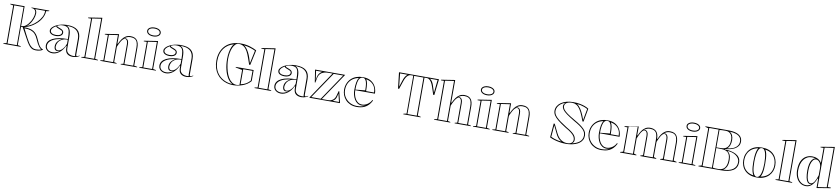

<svg xmlns="http://www.w3.org/2000/svg" viewBox="22 -2036 14629 3343"><g transform="rotate(10 7337.0 -365.0)"><path d="M608 15Q574 15 548 4.5Q522 -6 499 -30.5Q476 -55 450 -97Q436 -123 420.5 -150Q405 -177 388.5 -208Q372 -239 353.5 -273Q335 -307 313 -345H284V-21L339 -10V0H32V-10L86 -21V-687L32 -698V-708H284V-359Q294 -359 303.5 -360Q313 -361 322 -363Q346 -368 367.5 -385Q389 -402 408.5 -426.5Q428 -451 444 -479Q457 -503 466.5 -528Q476 -553 481 -577Q486 -601 486 -621Q486 -655 467 -676.5Q448 -698 407 -698V-708H720V-698L667 -687Q667 -648 653 -609.5Q639 -571 615.5 -536Q592 -501 562 -472Q525 -436 483 -409.5Q441 -383 403.5 -368.5Q366 -354 342 -352V-347Q396 -346 437 -337.5Q478 -329 508.5 -310.5Q539 -292 562.5 -261.5Q586 -231 605 -187Q626 -138 643 -106.5Q660 -75 676 -57.5Q692 -40 709 -30Q718 -25 728 -27V-17Q708 -2 687 4.5Q666 11 646 13Q626 15 608 15ZM473 -691Q488 -679 495.5 -661Q503 -643 503 -621Q503 -599 497.5 -573.5Q492 -548 482.5 -522Q473 -496 459 -472Q443 -442 423 -417.5Q403 -393 379 -377Q418 -388 464 -415.5Q510 -443 551 -484Q595 -528 623 -580Q651 -632 650 -691ZM348 -329Q371 -283 390.5 -243.5Q410 -204 428.5 -170.5Q447 -137 465 -106Q487 -69 509.5 -46Q532 -23 556 -12.5Q580 -2 608 -2Q668 -2 699 -19Q697 -20 694 -22Q691 -24 688 -25Q672 -36 656 -56.5Q640 -77 623.5 -107.5Q607 -138 589 -180Q566 -234 536 -266Q506 -298 463 -313Q420 -328 357 -329ZM103 -17H268V-691H103Z M1069 -515Q1134 -515 1180 -503Q1226 -491 1256 -465.5Q1286 -440 1300.5 -402Q1315 -364 1315 -312V-33Q1315 -23 1318.5 -17Q1322 -11 1331 -11Q1339 -11 1351 -16Q1363 -21 1377 -30V-20Q1364 -10 1344.5 -2Q1325 6 1303.5 10.5Q1282 15 1261 15Q1199 15 1162 -16Q1125 -47 1125 -120Q1125 -129 1125 -133Q1125 -137 1125 -140.5Q1125 -144 1125 -149L1117 -155Q1099 -115 1075 -83.5Q1051 -52 1022.5 -30Q994 -8 963 3.5Q932 15 900 15Q862 15 832 1Q802 -13 784 -38.5Q766 -64 766 -99Q766 -183 859.5 -229.5Q953 -276 1125 -276Q1125 -362 1115.5 -409.5Q1106 -457 1079 -476Q1052 -495 1001 -495Q973 -495 951 -490Q929 -485 916.5 -478Q904 -471 904 -465Q904 -460 916.5 -453.5Q929 -447 961 -436Q1025 -414 1025 -370Q1025 -332 991 -312Q957 -292 906 -292Q856 -292 822.5 -312Q789 -332 789 -371Q789 -397 812 -423Q835 -449 874 -469.5Q913 -490 963.5 -502.5Q1014 -515 1069 -515ZM1125 -265Q1060 -265 1019 -241.5Q978 -218 958.5 -183Q939 -148 939 -113Q939 -92 945.5 -78.5Q952 -65 962.5 -58.5Q973 -52 988 -52Q1003 -52 1021 -60Q1039 -68 1057.5 -85Q1076 -102 1093.5 -129Q1111 -156 1125 -195ZM900 -3Q934 -3 967 -16Q1000 -29 1027 -50Q1015 -44 1002.5 -41Q990 -38 979 -38Q957 -38 944.5 -48.5Q932 -59 926.5 -76.5Q921 -94 921 -113Q921 -163 951.5 -200.5Q982 -238 1028 -256Q915 -245 850 -202.5Q785 -160 785 -99Q785 -71 799 -49Q813 -27 839.5 -15Q866 -3 900 -3ZM1063 -502Q1083 -495 1097.5 -481.5Q1112 -468 1121 -449Q1133 -425 1138 -391.5Q1143 -358 1143 -312V-111Q1143 -73 1160.5 -49Q1178 -25 1205 -14.5Q1232 -4 1258 -3Q1270 -2 1281.5 -3Q1293 -4 1303 -7Q1299 -10 1297.5 -17Q1296 -24 1296 -37V-312Q1296 -370 1274.5 -410.5Q1253 -451 1211 -473Q1187 -486 1159.5 -491.5Q1132 -497 1107 -499Q1082 -501 1063 -502ZM906 -310Q953 -310 979.5 -326.5Q1006 -343 1006 -370Q1006 -394 985.5 -405Q965 -416 942 -424Q930 -428 918.5 -433Q907 -438 901 -442Q888 -451 889 -460Q865 -449 846.5 -433.5Q828 -418 818 -402Q808 -386 808 -371Q808 -343 834 -326.5Q860 -310 906 -310Z M1652 -20 1704 -10V0H1410V-10L1462 -20V-696H1408V-707L1652 -745ZM1479 -17H1635V-725L1479 -702Z M2397 -10V0H2107V-10L2153 -20V-367Q2153 -409 2139.5 -430.5Q2126 -452 2104 -452Q2086 -452 2067.5 -433Q2049 -414 2033.5 -387Q2018 -360 2006 -333.5Q1994 -307 1988 -292V-20L2034 -10V0H1746V-10L1798 -20V-466H1744V-477L1988 -515V-352L1996 -344Q2017 -393 2044.5 -432Q2072 -471 2108.5 -493Q2145 -515 2193 -515Q2237 -515 2266 -501.5Q2295 -488 2311.5 -464Q2328 -440 2335.5 -408.5Q2343 -377 2343 -340V-20ZM1815 -17H1971V-495L1815 -472ZM2170 -17H2326V-340Q2326 -392 2313.5 -427.5Q2301 -463 2272 -480.5Q2243 -498 2193 -498Q2159 -498 2130.5 -485.5Q2102 -473 2077 -448Q2089 -457 2101 -460.5Q2113 -464 2123 -462Q2147 -454 2158.5 -430.5Q2170 -407 2170 -367Z M2579 -579Q2544 -579 2517 -589Q2490 -599 2474.5 -617Q2459 -635 2459 -658Q2459 -682 2474.5 -699Q2490 -716 2516.5 -726Q2543 -736 2579 -736Q2614 -736 2641 -726Q2668 -716 2683.5 -699Q2699 -682 2699 -658Q2699 -635 2683.5 -617Q2668 -599 2641 -589Q2614 -579 2579 -579ZM2435 0V-10L2487 -20V-466H2433V-477L2677 -515V-20L2729 -10V0ZM2504 -17H2660V-495L2504 -472ZM2579 -597Q2609 -597 2632 -604.5Q2655 -612 2668 -626Q2681 -640 2681 -658Q2681 -676 2668 -689.5Q2655 -703 2632 -710.5Q2609 -718 2579 -718Q2549 -718 2526 -710.5Q2503 -703 2490 -689.5Q2477 -676 2477 -658Q2477 -640 2490 -626Q2503 -612 2526 -604.5Q2549 -597 2579 -597Z M3077 -515Q3142 -515 3188 -503Q3234 -491 3264 -465.5Q3294 -440 3308.5 -402Q3323 -364 3323 -312V-33Q3323 -23 3326.5 -17Q3330 -11 3339 -11Q3347 -11 3359 -16Q3371 -21 3385 -30V-20Q3372 -10 3352.5 -2Q3333 6 3311.5 10.5Q3290 15 3269 15Q3207 15 3170 -16Q3133 -47 3133 -120Q3133 -129 3133 -133Q3133 -137 3133 -140.5Q3133 -144 3133 -149L3125 -155Q3107 -115 3083 -83.5Q3059 -52 3030.5 -30Q3002 -8 2971 3.5Q2940 15 2908 15Q2870 15 2840 1Q2810 -13 2792 -38.5Q2774 -64 2774 -99Q2774 -183 2867.5 -229.5Q2961 -276 3133 -276Q3133 -362 3123.5 -409.5Q3114 -457 3087 -476Q3060 -495 3009 -495Q2981 -495 2959 -490Q2937 -485 2924.5 -478Q2912 -471 2912 -465Q2912 -460 2924.5 -453.5Q2937 -447 2969 -436Q3033 -414 3033 -370Q3033 -332 2999 -312Q2965 -292 2914 -292Q2864 -292 2830.5 -312Q2797 -332 2797 -371Q2797 -397 2820 -423Q2843 -449 2882 -469.5Q2921 -490 2971.5 -502.5Q3022 -515 3077 -515ZM3133 -265Q3068 -265 3027 -241.5Q2986 -218 2966.5 -183Q2947 -148 2947 -113Q2947 -92 2953.5 -78.5Q2960 -65 2970.5 -58.5Q2981 -52 2996 -52Q3011 -52 3029 -60Q3047 -68 3065.5 -85Q3084 -102 3101.5 -129Q3119 -156 3133 -195ZM2908 -3Q2942 -3 2975 -16Q3008 -29 3035 -50Q3023 -44 3010.5 -41Q2998 -38 2987 -38Q2965 -38 2952.5 -48.5Q2940 -59 2934.5 -76.5Q2929 -94 2929 -113Q2929 -163 2959.5 -200.5Q2990 -238 3036 -256Q2923 -245 2858 -202.5Q2793 -160 2793 -99Q2793 -71 2807 -49Q2821 -27 2847.5 -15Q2874 -3 2908 -3ZM3071 -502Q3091 -495 3105.5 -481.5Q3120 -468 3129 -449Q3141 -425 3146 -391.5Q3151 -358 3151 -312V-111Q3151 -73 3168.5 -49Q3186 -25 3213 -14.5Q3240 -4 3266 -3Q3278 -2 3289.5 -3Q3301 -4 3311 -7Q3307 -10 3305.5 -17Q3304 -24 3304 -37V-312Q3304 -370 3282.5 -410.5Q3261 -451 3219 -473Q3195 -486 3167.5 -491.5Q3140 -497 3115 -499Q3090 -501 3071 -502ZM2914 -310Q2961 -310 2987.5 -326.5Q3014 -343 3014 -370Q3014 -394 2993.5 -405Q2973 -416 2950 -424Q2938 -428 2926.5 -433Q2915 -438 2909 -442Q2896 -451 2897 -460Q2873 -449 2854.5 -433.5Q2836 -418 2826 -402Q2816 -386 2816 -371Q2816 -343 2842 -326.5Q2868 -310 2914 -310Z M4088 -296V-306H4404V-111Q4374 -76 4337 -52Q4300 -28 4258.5 -13.5Q4217 1 4175.5 8Q4134 15 4096 15Q4036 15 3981.5 -1Q3927 -17 3882 -48Q3837 -79 3804.5 -124Q3772 -169 3754 -227Q3736 -285 3736 -356Q3736 -441 3762 -508.5Q3788 -576 3836.5 -624.5Q3885 -673 3954.5 -698Q4024 -723 4111 -723Q4153 -723 4193 -717Q4233 -711 4268.5 -700Q4304 -689 4334.5 -676.5Q4365 -664 4388 -651L4330 -384H4311L4267 -508Q4247 -566 4225.5 -605Q4204 -644 4180.5 -667Q4157 -690 4129.5 -700Q4102 -710 4071 -710Q4039 -710 4013.5 -686.5Q3988 -663 3969.5 -622Q3951 -581 3941.5 -528Q3932 -475 3932 -416Q3932 -370 3940 -314.5Q3948 -259 3964 -203.5Q3980 -148 4006.5 -102Q4033 -56 4070.5 -28Q4108 0 4157 0Q4168 0 4180.5 -2.5Q4193 -5 4206 -10V-273ZM4082 -1Q4032 -26 3994.5 -85.5Q3957 -145 3936 -230.5Q3915 -316 3915 -416Q3915 -476 3924.5 -531.5Q3934 -587 3951 -629Q3968 -671 3992 -689Q3878 -660 3815.5 -573.5Q3753 -487 3753 -356Q3753 -274 3777 -210Q3801 -146 3845.5 -100.5Q3890 -55 3950.5 -29.5Q4011 -4 4082 -1ZM4223 -23Q4277 -34 4317.5 -57.5Q4358 -81 4387 -117V-289H4223ZM4319 -411 4368 -641Q4349 -651 4325 -660.5Q4301 -670 4274 -678Q4247 -686 4219 -692.5Q4191 -699 4161 -701Q4185 -691 4209 -661.5Q4233 -632 4254.5 -590.5Q4276 -549 4291 -502Z M4715 -20 4767 -10V0H4473V-10L4525 -20V-696H4471V-707L4715 -745ZM4542 -17H4698V-725L4542 -702Z M5110 -515Q5175 -515 5221 -503Q5267 -491 5297 -465.5Q5327 -440 5341.5 -402Q5356 -364 5356 -312V-33Q5356 -23 5359.5 -17Q5363 -11 5372 -11Q5380 -11 5392 -16Q5404 -21 5418 -30V-20Q5405 -10 5385.5 -2Q5366 6 5344.5 10.5Q5323 15 5302 15Q5240 15 5203 -16Q5166 -47 5166 -120Q5166 -129 5166 -133Q5166 -137 5166 -140.5Q5166 -144 5166 -149L5158 -155Q5140 -115 5116 -83.5Q5092 -52 5063.5 -30Q5035 -8 5004 3.5Q4973 15 4941 15Q4903 15 4873 1Q4843 -13 4825 -38.5Q4807 -64 4807 -99Q4807 -183 4900.5 -229.5Q4994 -276 5166 -276Q5166 -362 5156.5 -409.5Q5147 -457 5120 -476Q5093 -495 5042 -495Q5014 -495 4992 -490Q4970 -485 4957.5 -478Q4945 -471 4945 -465Q4945 -460 4957.5 -453.5Q4970 -447 5002 -436Q5066 -414 5066 -370Q5066 -332 5032 -312Q4998 -292 4947 -292Q4897 -292 4863.5 -312Q4830 -332 4830 -371Q4830 -397 4853 -423Q4876 -449 4915 -469.5Q4954 -490 5004.5 -502.5Q5055 -515 5110 -515ZM5166 -265Q5101 -265 5060 -241.5Q5019 -218 4999.5 -183Q4980 -148 4980 -113Q4980 -92 4986.5 -78.5Q4993 -65 5003.5 -58.5Q5014 -52 5029 -52Q5044 -52 5062 -60Q5080 -68 5098.5 -85Q5117 -102 5134.5 -129Q5152 -156 5166 -195ZM4941 -3Q4975 -3 5008 -16Q5041 -29 5068 -50Q5056 -44 5043.5 -41Q5031 -38 5020 -38Q4998 -38 4985.5 -48.5Q4973 -59 4967.5 -76.5Q4962 -94 4962 -113Q4962 -163 4992.5 -200.5Q5023 -238 5069 -256Q4956 -245 4891 -202.5Q4826 -160 4826 -99Q4826 -71 4840 -49Q4854 -27 4880.5 -15Q4907 -3 4941 -3ZM5104 -502Q5124 -495 5138.5 -481.5Q5153 -468 5162 -449Q5174 -425 5179 -391.5Q5184 -358 5184 -312V-111Q5184 -73 5201.5 -49Q5219 -25 5246 -14.5Q5273 -4 5299 -3Q5311 -2 5322.5 -3Q5334 -4 5344 -7Q5340 -10 5338.5 -17Q5337 -24 5337 -37V-312Q5337 -370 5315.5 -410.5Q5294 -451 5252 -473Q5228 -486 5200.5 -491.5Q5173 -497 5148 -499Q5123 -501 5104 -502ZM4947 -310Q4994 -310 5020.5 -326.5Q5047 -343 5047 -370Q5047 -394 5026.5 -405Q5006 -416 4983 -424Q4971 -428 4959.5 -433Q4948 -438 4942 -442Q4929 -451 4930 -460Q4906 -449 4887.5 -433.5Q4869 -418 4859 -402Q4849 -386 4849 -371Q4849 -343 4875 -326.5Q4901 -310 4947 -310Z M5441 0 5768 -485H5694Q5620 -485 5574.5 -455Q5529 -425 5516 -360L5500 -278H5490L5456 -500H5988L5660 -15H5769Q5820 -15 5854.5 -40Q5889 -65 5903 -119L5926 -202H5936L5985 0ZM5499 -320 5505 -364Q5510 -395 5521.5 -418Q5533 -441 5550.5 -457.5Q5568 -474 5589 -483H5476ZM5473 -17H5641L5956 -483H5788ZM5851 -17H5964L5929 -159L5919 -114Q5912 -76 5894 -53Q5876 -30 5851 -17Z M6299 -515Q6387 -515 6443.5 -480.5Q6500 -446 6527.5 -390Q6555 -334 6555 -268H6204V-278L6379 -295Q6379 -362 6372 -408.5Q6365 -455 6347.5 -479.5Q6330 -504 6298 -504Q6269 -504 6248.5 -481Q6228 -458 6217.5 -406.5Q6207 -355 6207 -270Q6207 -230 6217 -189.5Q6227 -149 6246.5 -115.5Q6266 -82 6296 -62Q6326 -42 6367 -42Q6390 -42 6414 -49.5Q6438 -57 6460 -71.5Q6482 -86 6500.5 -106Q6519 -126 6531 -153L6543 -143Q6518 -92 6486 -60.5Q6454 -29 6418.5 -12.5Q6383 4 6348.5 9.5Q6314 15 6283 15Q6217 15 6167 -7Q6117 -29 6083 -65.5Q6049 -102 6031.5 -148Q6014 -194 6014 -242Q6014 -305 6035.5 -355.5Q6057 -406 6095 -442Q6133 -478 6185 -496.5Q6237 -515 6299 -515ZM6031 -242Q6031 -174 6064 -120Q6097 -66 6154.5 -34Q6212 -2 6283 -2Q6331 -2 6363 -9.5Q6395 -17 6425 -35Q6412 -30 6397.5 -27.5Q6383 -25 6367 -25Q6321 -25 6287.5 -47Q6254 -69 6232.5 -105.5Q6211 -142 6200.5 -185Q6190 -228 6190 -270Q6190 -352 6200.5 -406Q6211 -460 6233 -488Q6172 -477 6126.5 -444.5Q6081 -412 6056 -361Q6031 -310 6031 -242ZM6396 -285H6537Q6537 -336 6517.5 -378Q6498 -420 6459.5 -449Q6421 -478 6363 -488Q6380 -463 6388 -416Q6396 -369 6396 -285Z M7103 0V-10L7158 -21V-693H7115Q7093 -693 7072 -678.5Q7051 -664 7033 -635Q7015 -606 7001 -561L6955 -424H6936L6903 -708H7610L7577 -424H7558L7513 -560Q7498 -605 7480 -634.5Q7462 -664 7441.5 -678.5Q7421 -693 7398 -693H7356V-21L7410 -10V0ZM6949 -461 6984 -568Q6998 -615 7017 -646Q7036 -677 7060 -691H6925ZM7174 -17H7339V-691H7174ZM7564 -461 7588 -691H7453Q7478 -677 7497.5 -645.5Q7517 -614 7530 -567Z M8297 -10V0H8011V-10L8055 -20V-367Q8055 -409 8042 -430.5Q8029 -452 8007 -452Q7988 -452 7970 -433Q7952 -414 7936 -387Q7920 -360 7908 -333.5Q7896 -307 7890 -292V-20L7934 -10V0H7648V-10L7700 -20V-696H7646V-707L7890 -745V-352L7898 -344Q7919 -393 7946.5 -432Q7974 -471 8010.5 -493Q8047 -515 8096 -515Q8139 -515 8168.5 -501.5Q8198 -488 8214.5 -464Q8231 -440 8238 -408.5Q8245 -377 8245 -340V-20ZM7717 -17H7873V-725L7717 -702ZM8072 -17H8228V-340Q8228 -392 8215.5 -427.5Q8203 -463 8174 -480.5Q8145 -498 8096 -498Q8062 -498 8033 -485.5Q8004 -473 7980 -448Q7992 -457 8004 -460.5Q8016 -464 8026 -462Q8048 -455 8060 -431.5Q8072 -408 8072 -367Z M8480 -579Q8445 -579 8418 -589Q8391 -599 8375.5 -617Q8360 -635 8360 -658Q8360 -682 8375.5 -699Q8391 -716 8417.5 -726Q8444 -736 8480 -736Q8515 -736 8542 -726Q8569 -716 8584.5 -699Q8600 -682 8600 -658Q8600 -635 8584.5 -617Q8569 -599 8542 -589Q8515 -579 8480 -579ZM8336 0V-10L8388 -20V-466H8334V-477L8578 -515V-20L8630 -10V0ZM8405 -17H8561V-495L8405 -472ZM8480 -597Q8510 -597 8533 -604.5Q8556 -612 8569 -626Q8582 -640 8582 -658Q8582 -676 8569 -689.5Q8556 -703 8533 -710.5Q8510 -718 8480 -718Q8450 -718 8427 -710.5Q8404 -703 8391 -689.5Q8378 -676 8378 -658Q8378 -640 8391 -626Q8404 -612 8427 -604.5Q8450 -597 8480 -597Z M9328 -10V0H9038V-10L9084 -20V-367Q9084 -409 9070.5 -430.5Q9057 -452 9035 -452Q9017 -452 8998.5 -433Q8980 -414 8964.5 -387Q8949 -360 8937 -333.5Q8925 -307 8919 -292V-20L8965 -10V0H8677V-10L8729 -20V-466H8675V-477L8919 -515V-352L8927 -344Q8948 -393 8975.5 -432Q9003 -471 9039.5 -493Q9076 -515 9124 -515Q9168 -515 9197 -501.5Q9226 -488 9242.5 -464Q9259 -440 9266.5 -408.5Q9274 -377 9274 -340V-20ZM8746 -17H8902V-495L8746 -472ZM9101 -17H9257V-340Q9257 -392 9244.5 -427.5Q9232 -463 9203 -480.5Q9174 -498 9124 -498Q9090 -498 9061.5 -485.5Q9033 -473 9008 -448Q9020 -457 9032 -460.5Q9044 -464 9054 -462Q9078 -454 9089.5 -430.5Q9101 -407 9101 -367Z M9978 15Q9930 15 9878 7Q9826 -1 9778 -15Q9730 -29 9691 -49L9711 -296H9729L9803 -144Q9826 -96 9856 -63.5Q9886 -31 9923 -15.5Q9960 0 9999 0Q10032 0 10055 -9Q10078 -18 10090.5 -36Q10103 -54 10103 -78Q10103 -108 10086.5 -135.5Q10070 -163 10032.5 -193Q9995 -223 9929 -260Q9838 -317 9785 -360Q9732 -403 9709 -440.5Q9686 -478 9686 -519Q9686 -562 9707 -599.5Q9728 -637 9767.5 -664.5Q9807 -692 9861.5 -707.5Q9916 -723 9984 -723Q10043 -723 10094.5 -714Q10146 -705 10188.5 -689.5Q10231 -674 10259 -654L10216 -419H10198L10162 -510Q10133 -582 10103.5 -625.5Q10074 -669 10040 -688.5Q10006 -708 9965 -708Q9924 -708 9894.5 -698Q9865 -688 9849.5 -669.5Q9834 -651 9834 -624Q9834 -596 9855 -567.5Q9876 -539 9925 -503.5Q9974 -468 10058 -420Q10122 -384 10165 -353.5Q10208 -323 10234.5 -295.5Q10261 -268 10272 -240.5Q10283 -213 10283 -182Q10283 -138 10265 -105Q10247 -72 10216 -49Q10185 -26 10145.5 -12Q10106 2 10063 8.5Q10020 15 9978 15ZM9789 -136 9726 -267 9709 -60Q9741 -45 9774 -34.5Q9807 -24 9838.5 -18Q9870 -12 9898 -10Q9863 -29 9835.5 -60.5Q9808 -92 9789 -136ZM10052 -700Q10088 -678 10118.5 -633Q10149 -588 10178 -517L10204 -446L10241 -646Q10213 -662 10182 -673.5Q10151 -685 10118.5 -692Q10086 -699 10052 -700ZM10266 -182Q10266 -211 10255.5 -236Q10245 -261 10220.5 -286.5Q10196 -312 10154 -341Q10112 -370 10049 -405Q9962 -457 9911.5 -494Q9861 -531 9839 -562Q9817 -593 9817 -624Q9817 -643 9826 -658.5Q9835 -674 9850 -687Q9804 -672 9771 -646.5Q9738 -621 9720.5 -588.5Q9703 -556 9703 -519Q9703 -491 9715 -464.5Q9727 -438 9754.5 -410Q9782 -382 9827 -349Q9872 -316 9939 -274Q10007 -235 10046.5 -203.5Q10086 -172 10103 -142Q10120 -112 10120 -78Q10120 -56 10111 -41Q10102 -26 10084 -12Q10121 -20 10154 -33.5Q10187 -47 10212.5 -67.5Q10238 -88 10252 -116.5Q10266 -145 10266 -182Z M10624 -515Q10712 -515 10768.5 -480.5Q10825 -446 10852.5 -390Q10880 -334 10880 -268H10529V-278L10704 -295Q10704 -362 10697 -408.5Q10690 -455 10672.5 -479.5Q10655 -504 10623 -504Q10594 -504 10573.5 -481Q10553 -458 10542.5 -406.5Q10532 -355 10532 -270Q10532 -230 10542 -189.5Q10552 -149 10571.5 -115.5Q10591 -82 10621 -62Q10651 -42 10692 -42Q10715 -42 10739 -49.5Q10763 -57 10785 -71.5Q10807 -86 10825.5 -106Q10844 -126 10856 -153L10868 -143Q10843 -92 10811 -60.5Q10779 -29 10743.5 -12.5Q10708 4 10673.5 9.5Q10639 15 10608 15Q10542 15 10492 -7Q10442 -29 10408 -65.5Q10374 -102 10356.5 -148Q10339 -194 10339 -242Q10339 -305 10360.5 -355.5Q10382 -406 10420 -442Q10458 -478 10510 -496.5Q10562 -515 10624 -515ZM10356 -242Q10356 -174 10389 -120Q10422 -66 10479.5 -34Q10537 -2 10608 -2Q10656 -2 10688 -9.5Q10720 -17 10750 -35Q10737 -30 10722.5 -27.5Q10708 -25 10692 -25Q10646 -25 10612.5 -47Q10579 -69 10557.5 -105.5Q10536 -142 10525.5 -185Q10515 -228 10515 -270Q10515 -352 10525.5 -406Q10536 -460 10558 -488Q10497 -477 10451.5 -444.5Q10406 -412 10381 -361Q10356 -310 10356 -242ZM10721 -285H10862Q10862 -336 10842.5 -378Q10823 -420 10784.5 -449Q10746 -478 10688 -488Q10705 -463 10713 -416Q10721 -369 10721 -285Z M10936 0V-10L10988 -24V-454H10934V-465L11178 -503V-352L11186 -344Q11205 -392 11232 -431Q11259 -470 11295 -492.5Q11331 -515 11379 -515Q11417 -515 11445.5 -504Q11474 -493 11492 -472Q11510 -451 11519.5 -420Q11529 -389 11529 -349V-24L11575 -10V0H11293V-10L11339 -24V-367Q11339 -409 11325.5 -430.5Q11312 -452 11290 -452Q11272 -452 11254.5 -433.5Q11237 -415 11222 -387.5Q11207 -360 11195.5 -334Q11184 -308 11178 -292V-24L11224 -10V0ZM11644 0V-10L11690 -24V-367Q11690 -409 11676.5 -430.5Q11663 -452 11641 -452Q11623 -452 11605.5 -433.5Q11588 -415 11573 -387.5Q11558 -360 11546.5 -334Q11535 -308 11529 -292V-352L11537 -344Q11556 -392 11582.5 -431Q11609 -470 11645.5 -492.5Q11682 -515 11730 -515Q11774 -515 11803 -501.5Q11832 -488 11848.5 -464Q11865 -440 11872.5 -408.5Q11880 -377 11880 -340V-24L11934 -10V0ZM11005 -17H11161V-495L11005 -472ZM11356 -17H11512V-340Q11512 -392 11499.5 -427.5Q11487 -463 11458 -480.5Q11429 -498 11379 -498Q11346 -498 11318.5 -485.5Q11291 -473 11266 -448Q11278 -457 11289 -460.5Q11300 -464 11309 -462Q11331 -455 11343.5 -431.5Q11356 -408 11356 -367ZM11707 -17H11863V-340Q11863 -392 11850.5 -427.5Q11838 -463 11809 -480.5Q11780 -498 11730 -498Q11697 -498 11669.5 -485.5Q11642 -473 11617 -448Q11629 -457 11640 -460.5Q11651 -464 11660 -462Q11682 -455 11694.5 -431.5Q11707 -408 11707 -367Z M12116 -579Q12081 -579 12054 -589Q12027 -599 12011.5 -617Q11996 -635 11996 -658Q11996 -682 12011.5 -699Q12027 -716 12053.5 -726Q12080 -736 12116 -736Q12151 -736 12178 -726Q12205 -716 12220.5 -699Q12236 -682 12236 -658Q12236 -635 12220.5 -617Q12205 -599 12178 -589Q12151 -579 12116 -579ZM11972 0V-10L12024 -20V-466H11970V-477L12214 -515V-20L12266 -10V0ZM12041 -17H12197V-495L12041 -472ZM12116 -597Q12146 -597 12169 -604.5Q12192 -612 12205 -626Q12218 -640 12218 -658Q12218 -676 12205 -689.5Q12192 -703 12169 -710.5Q12146 -718 12116 -718Q12086 -718 12063 -710.5Q12040 -703 12027 -689.5Q12014 -676 12014 -658Q12014 -640 12027 -626Q12040 -612 12063 -604.5Q12086 -597 12116 -597Z M12728 -708Q12808 -708 12863.5 -690Q12919 -672 12948 -637.5Q12977 -603 12977 -551Q12977 -504 12953 -471.5Q12929 -439 12891 -419Q12853 -399 12808.5 -389.5Q12764 -380 12724 -379V-370Q12776 -369 12826 -359.5Q12876 -350 12917 -329.5Q12958 -309 12982.5 -275Q13007 -241 13007 -191Q13007 -142 12988 -105.5Q12969 -69 12932 -45.5Q12895 -22 12840 -11Q12785 0 12714 0H12321V-10L12375 -25V-683L12321 -698V-708ZM12682 -692Q12642 -692 12615 -691Q12588 -690 12573 -687V-21Q12598 -14 12676 -14Q12715 -14 12748 -32Q12781 -50 12800.5 -91.5Q12820 -133 12820 -204Q12820 -290 12781.5 -327.5Q12743 -365 12664 -366L12567 -368V-379L12664 -381Q12707 -382 12738 -400Q12769 -418 12786 -455Q12803 -492 12803 -551Q12803 -617 12771 -654.5Q12739 -692 12682 -692ZM12392 -17H12557V-691H12392ZM12756 -18Q12812 -20 12855.5 -31Q12899 -42 12929 -64Q12959 -86 12974.5 -117.5Q12990 -149 12990 -191Q12990 -226 12973 -254.5Q12956 -283 12926 -305Q12896 -327 12856.5 -339Q12817 -351 12770 -352Q12804 -330 12820.5 -294Q12837 -258 12837 -204Q12837 -132 12817.5 -88.5Q12798 -45 12756 -18ZM12759 -396Q12808 -398 12854.5 -416Q12901 -434 12930.5 -468Q12960 -502 12960 -551Q12960 -594 12937 -624Q12914 -654 12868.5 -670.5Q12823 -687 12754 -689Q12787 -669 12803.5 -634.5Q12820 -600 12820 -551Q12820 -498 12805 -458.5Q12790 -419 12759 -396Z M13355 -515Q13423 -515 13476 -495.5Q13529 -476 13564.5 -439.5Q13600 -403 13618.5 -354Q13637 -305 13637 -246Q13637 -193 13619 -146Q13601 -99 13565 -62.5Q13529 -26 13476.5 -5.5Q13424 15 13355 15Q13283 15 13230 -5.5Q13177 -26 13141.5 -62.5Q13106 -99 13089 -146Q13072 -193 13072 -246Q13072 -305 13091.5 -354Q13111 -403 13147.5 -439.5Q13184 -476 13236.5 -495.5Q13289 -515 13355 -515ZM13355 -504Q13322 -504 13302.5 -468.5Q13283 -433 13274.5 -374.5Q13266 -316 13266 -246Q13266 -198 13270 -152.5Q13274 -107 13284.5 -72Q13295 -37 13312 -16.5Q13329 4 13355 4Q13379 4 13395.5 -16Q13412 -36 13422.5 -71.5Q13433 -107 13438 -152Q13443 -197 13443 -246Q13443 -298 13438.5 -344.5Q13434 -391 13424.5 -427Q13415 -463 13398 -483.5Q13381 -504 13355 -504ZM13089 -246Q13089 -188 13110.5 -138.5Q13132 -89 13177 -55.5Q13222 -22 13292 -11Q13276 -35 13266 -72.5Q13256 -110 13252.5 -155Q13249 -200 13249 -246Q13249 -295 13253 -341.5Q13257 -388 13267 -427Q13277 -466 13293 -490Q13229 -479 13183 -446Q13137 -413 13113 -362Q13089 -311 13089 -246ZM13620 -246Q13620 -311 13597.5 -361.5Q13575 -412 13530 -445.5Q13485 -479 13418 -489Q13435 -465 13444 -427Q13453 -389 13456 -342Q13459 -295 13459 -246Q13459 -200 13455.5 -155.5Q13452 -111 13442.5 -73.5Q13433 -36 13417 -12Q13485 -23 13530 -56.5Q13575 -90 13597.5 -139.5Q13620 -189 13620 -246Z M13926 -20 13978 -10V0H13684V-10L13736 -20V-696H13682V-707L13926 -745ZM13753 -17H13909V-725L13753 -702Z M14224 15Q14164 15 14119 -17.5Q14074 -50 14049.5 -106.5Q14025 -163 14025 -234Q14025 -333 14055 -395Q14085 -457 14135 -486Q14185 -515 14243 -515Q14295 -515 14330 -499Q14365 -483 14385 -462Q14405 -441 14412 -426V-694H14358V-705L14602 -745V-36H14656V-25L14412 15V-146L14404 -154Q14395 -130 14380 -101Q14365 -72 14343 -45.5Q14321 -19 14291.5 -2Q14262 15 14224 15ZM14224 -2Q14251 -2 14275.5 -12.5Q14300 -23 14315 -41Q14308 -37 14302 -35.5Q14296 -34 14288 -34Q14261 -34 14241 -59.5Q14221 -85 14211 -135Q14201 -185 14201 -258Q14201 -323 14212 -371Q14223 -419 14244.5 -448.5Q14266 -478 14295 -487Q14300 -488 14303 -487.5Q14306 -487 14309 -488Q14282 -498 14243 -498Q14197 -498 14160.5 -479Q14124 -460 14098 -425.5Q14072 -391 14058 -342.5Q14044 -294 14044 -234Q14044 -166 14067 -113.5Q14090 -61 14130.5 -31.5Q14171 -2 14224 -2ZM14296 -48Q14314 -48 14330 -58.5Q14346 -69 14360 -90.5Q14374 -112 14387 -142Q14400 -172 14412 -211V-335Q14412 -367 14404.5 -393Q14397 -419 14384 -436.5Q14371 -454 14354.5 -464Q14338 -474 14320 -474Q14288 -474 14265.5 -445.5Q14243 -417 14231 -368.5Q14219 -320 14219 -258Q14219 -184 14228.5 -137.5Q14238 -91 14255 -69.5Q14272 -48 14296 -48ZM14429 -5 14585 -28V-725L14429 -702Z"/></g></svg>

Font: Kalnia Glaze Thin SemiBold
Style: Regular
Weight: 600
Version: Version 1.110